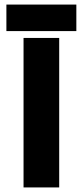

<svg xmlns="http://www.w3.org/2000/svg" viewBox="-20 -820 362 840"><path d="M239 0V-654H83V0ZM314 -684V-800H8V-684Z"/></svg>

Font: Falling Sky
Style: ExBd
Weight: 400
Designer: Paul D. Hunt
Foundry: Adobe Systems Incorporated
Version: Version 1.02